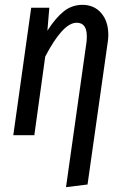

<svg xmlns="http://www.w3.org/2000/svg" viewBox="-20 -559 516 794"><path d="M428 -414Q428 -399 425 -381L342 204L253 215L337 -380Q339 -391 339 -409Q339 -465 297 -465Q240 -465 167 -325L122 0H35L109 -527H184L176 -432Q209 -484 243 -511.5Q277 -539 321 -539Q369 -539 398.5 -505Q428 -471 428 -414Z"/></svg>

Font: Fira Sans Extra Condensed
Style: Italic
Weight: 400
Width: 3
Italic angle: -8°
Designer: Carrois Corporate & Edenspiekermann AG
Foundry: Carrois Corporate GbR & Edenspiekermann AG
Version: Version 4.203